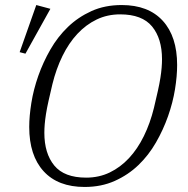

<svg xmlns="http://www.w3.org/2000/svg" viewBox="-20 -730 748 762"><path d="M457 -673Q406 -673 363.5 -652.5Q321 -632 287 -595.5Q253 -559 228 -508Q203 -457 188 -396Q179 -358 172.5 -329Q166 -300 162.5 -277.5Q159 -255 157.5 -237Q156 -219 156 -203Q156 -121 195.5 -73Q235 -25 322 -25Q373 -25 415.5 -45.5Q458 -66 492 -102.5Q526 -139 551 -190Q576 -241 591 -302Q600 -340 606.5 -369Q613 -398 616.5 -420.5Q620 -443 621.5 -461Q623 -479 623 -495Q623 -577 583.5 -625Q544 -673 457 -673ZM316 12Q210 12 153 -50.5Q96 -113 96 -226Q96 -269 104.5 -322Q113 -375 132 -429Q151 -483 180 -533.5Q209 -584 249.5 -623Q290 -662 343 -686Q396 -710 463 -710Q569 -710 626 -647.5Q683 -585 683 -472Q683 -428 674.5 -375.5Q666 -323 647 -269Q628 -215 599 -164.5Q570 -114 529.5 -75Q489 -36 435.5 -12Q382 12 316 12ZM124 -710 180 -695 81 -517 58 -523Z"/></svg>

Font: IBM Plex Serif Light
Style: Italic
Weight: 300
Italic angle: -14°
Designer: Mike Abbink, Paul van der Laan, Pieter van Rosmalen
Foundry: Bold Monday
Version: Version 3.001